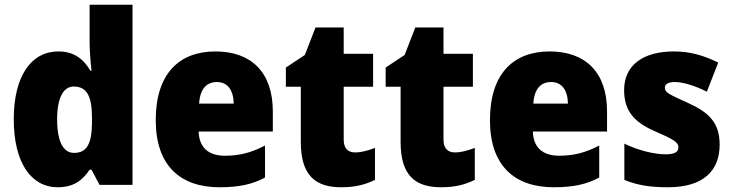

<svg xmlns="http://www.w3.org/2000/svg" viewBox="-20 -780 3090 810"><path d="M223 10C291 10 328 -19 358 -64H366L400 0H539V-760H358V-603C358 -566 362 -518 366 -482H361C332 -532 291 -563 226 -563C113 -563 38 -461 38 -277C38 -93 112 10 223 10ZM292 -135C249 -135 221 -179 221 -276C221 -370 249 -415 291 -415C349 -415 368 -370 368 -282V-261C367 -174 347 -135 292 -135Z M889 -563C734 -563 637 -467 637 -273C637 -81 741 10 906 10C990 10 1046 -3 1098 -31V-166C1040 -136 991 -123 929 -123C856 -123 820 -161 818 -225H1131V-310C1131 -476 1039 -563 889 -563ZM895 -434C940 -434 965 -400 966 -343H820C824 -408 854 -434 895 -434Z M1478 -137C1447 -137 1430 -155 1430 -191V-414H1554V-553H1430V-664H1311L1266 -548L1186 -495V-414H1249V-182C1249 -39 1311 10 1420 10C1482 10 1522 -2 1562 -21V-156C1532 -145 1506 -137 1478 -137Z M1899 -137C1868 -137 1851 -155 1851 -191V-414H1975V-553H1851V-664H1732L1687 -548L1607 -495V-414H1670V-182C1670 -39 1732 10 1841 10C1903 10 1943 -2 1983 -21V-156C1953 -145 1927 -137 1899 -137Z M2299 -563C2144 -563 2047 -467 2047 -273C2047 -81 2151 10 2316 10C2400 10 2456 -3 2508 -31V-166C2450 -136 2401 -123 2339 -123C2266 -123 2230 -161 2228 -225H2541V-310C2541 -476 2449 -563 2299 -563ZM2305 -434C2350 -434 2375 -400 2376 -343H2230C2234 -408 2264 -434 2305 -434Z M3016 -170C3016 -263 2970 -306 2884 -345C2800 -383 2785 -390 2785 -410C2785 -426 2800 -434 2827 -434C2862 -434 2916 -417 2962 -393L3010 -516C2947 -547 2890 -563 2823 -563C2694 -563 2613 -506 2613 -400C2613 -314 2654 -266 2737 -229C2824 -191 2842 -180 2842 -158C2842 -138 2825 -129 2787 -129C2742 -129 2673 -145 2614 -174V-21C2673 3 2728 10 2798 10C2948 10 3016 -60 3016 -170Z"/></svg>

Font: Noto Sans Thai SemCond Blk
Style: Regular
Weight: 900
Width: 4
Designer: Monotype Design Team
Foundry: Monotype Imaging Inc.
Version: Version 2.002